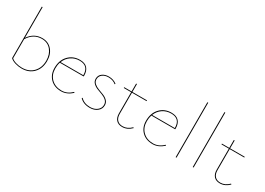

<svg xmlns="http://www.w3.org/2000/svg" viewBox="-9 -1427 2968 2151"><g transform="rotate(30 1474.5 -352.0)"><path d="M279 -409Q357 -409 404.5 -353.5Q452 -298 452 -211Q452 -116 395.5 -56.5Q339 3 244 3Q202 3 160 -9.5Q118 -22 95 -45V-711H106V-314Q171 -409 279 -409ZM243 -7Q334 -7 387.5 -64Q441 -121 441 -211Q441 -293 396.5 -346Q352 -399 278 -399Q169 -399 106 -296V-50Q125 -30 164 -18.5Q203 -7 243 -7Z M887 -65 895 -57Q829 3 755 3Q667 3 614 -50Q561 -103 561 -189Q561 -288 618.5 -348.5Q676 -409 766 -409Q830 -409 861.5 -374.5Q893 -340 893 -278Q893 -271 892 -268H584Q572 -232 572 -189Q572 -107 622.5 -57Q673 -7 755 -7Q828 -7 887 -65ZM767 -399Q705 -399 657.5 -366.5Q610 -334 588 -278H882Q882 -399 767 -399Z M1125 3Q1041 3 994 -48L1002 -55Q1047 -7 1125 -7Q1178 -7 1213.5 -35Q1249 -63 1249 -106Q1249 -139 1225.5 -161Q1202 -183 1168.5 -195.5Q1135 -208 1101.5 -221Q1068 -234 1044.5 -257Q1021 -280 1021 -314Q1021 -358 1055 -383.5Q1089 -409 1139 -409Q1200 -409 1243 -374L1236 -366Q1198 -399 1139 -399Q1093 -399 1062.5 -375.5Q1032 -352 1032 -314Q1032 -282 1055.5 -261Q1079 -240 1112.5 -227.5Q1146 -215 1179.5 -202Q1213 -189 1236.5 -165Q1260 -141 1260 -106Q1260 -58 1221.5 -27.5Q1183 3 1125 3Z M1659 -54 1667 -47Q1613 7 1547 7Q1496 7 1468.5 -23.5Q1441 -54 1441 -108V-381H1346V-391H1441V-493H1452V-391H1641V-381H1452V-108Q1452 -58 1477 -30.5Q1502 -3 1548 -3Q1609 -3 1659 -54Z M2071 -65 2079 -57Q2013 3 1939 3Q1851 3 1798 -50Q1745 -103 1745 -189Q1745 -288 1802.5 -348.5Q1860 -409 1950 -409Q2014 -409 2045.5 -374.5Q2077 -340 2077 -278Q2077 -271 2076 -268H1768Q1756 -232 1756 -189Q1756 -107 1806.5 -57Q1857 -7 1939 -7Q2012 -7 2071 -65ZM1951 -399Q1889 -399 1841.5 -366.5Q1794 -334 1772 -278H2066Q2066 -399 1951 -399Z M2237 0V-711H2248V0Z M2458 0V-711H2469V0Z M2923 -54 2931 -47Q2877 7 2811 7Q2760 7 2732.5 -23.5Q2705 -54 2705 -108V-381H2610V-391H2705V-493H2716V-391H2905V-381H2716V-108Q2716 -58 2741 -30.5Q2766 -3 2812 -3Q2873 -3 2923 -54Z"/></g></svg>

Font: EauTest Hairline
Style: Regular
Weight: 250
Designer: Christian Thalmann (Catharsis Fonts)
Version: Version 0.001;PS 000.001;hotconv 1.0.88;makeotf.lib2.5.64775